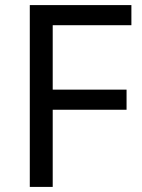

<svg xmlns="http://www.w3.org/2000/svg" viewBox="-20 -734 559 754"><path d="M187 0H97V-714H496V-635H187V-382H477V-303H187Z"/></svg>

Font: Noto Sans Sogdian
Style: Regular
Weight: 400
Designer: Monotype Design Team
Foundry: Monotype Imaging Inc.
Version: Version 2.002; ttfautohint (v1.8.4.7-5d5b)